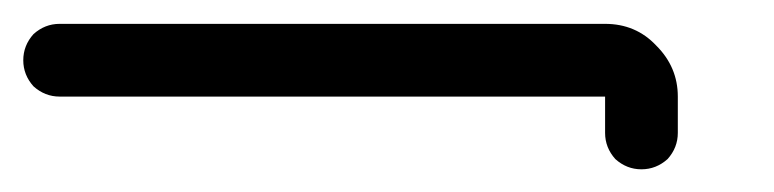

<svg xmlns="http://www.w3.org/2000/svg" viewBox="-645 -458 665 165"><path d="M-93.8 -312.5Q-106.4 -312.5 -116.2 -321.3Q-125 -331.1 -125 -343.8Q-125 -354.5 -125 -375Q-242.2 -375 -593.8 -375Q-606.4 -375 -616.2 -383.8Q-625 -393.6 -625 -406.2Q-625 -418.9 -616.2 -428.7Q-606.4 -437.5 -593.8 -437.5Q-437.5 -437.5 -125 -437.5Q-98.6 -437.5 -81.1 -418.9Q-62.5 -400.4 -62.5 -375Q-62.5 -364.3 -62.5 -343.8Q-62.5 -331.1 -71.3 -321.3Q-81.1 -312.5 -93.8 -312.5Z"/></svg>

Font: conwrite
Style: Regular
Weight: 400
Designer: Willllllliam
Version: 1.0